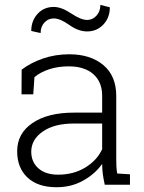

<svg xmlns="http://www.w3.org/2000/svg" viewBox="-20 -762 592 792"><path d="M50.8 0ZM433.1 -731.9Q433.1 -689 406.2 -660.6Q379.4 -632.3 339.4 -632.3Q303.2 -632.3 265.6 -659.2Q228 -686 201.7 -686Q178.7 -686 163.1 -668.9Q147.5 -651.9 147.5 -625.5L108.9 -634.3Q108.9 -676.3 135 -704.8Q161.1 -733.4 201.7 -733.4Q233.4 -733.4 273.7 -706.5Q314 -679.7 339.4 -679.7Q361.8 -679.7 377.9 -697.3Q394 -714.8 394 -741.7ZM412.1 0Q406.2 -26.9 403.8 -46.4Q401.4 -65.9 401.4 -85.9Q372.1 -44.4 323.2 -17.1Q274.4 10.3 213.4 10.3Q135.7 10.3 93.3 -29.8Q50.8 -69.8 50.8 -138.2Q50.8 -211.4 113.8 -254.4Q176.8 -297.4 284.7 -297.4H401.4V-367.2Q401.4 -423.8 365 -456.1Q328.6 -488.3 263.2 -488.3Q219.2 -488.3 182.9 -476.3Q146.5 -464.4 122.1 -443.8L117.2 -373H68.8L69.3 -474.6Q106 -502.9 157 -520.5Q208 -538.1 265.6 -538.1Q353 -538.1 406.2 -493.7Q459.5 -449.2 459.5 -366.2V-106.4Q459.5 -90.3 460.2 -75.4Q460.9 -60.5 463.4 -46.4L516.1 -43V0ZM219.7 -41.5Q283.2 -41.5 331.5 -70.8Q379.9 -100.1 401.4 -146.5V-252.4H283.7Q204.1 -252.4 156.5 -219.5Q108.9 -186.5 108.9 -136.2Q108.9 -93.8 138.4 -67.6Q168 -41.5 219.7 -41.5Z"/></svg>

Font: TypoPRO Roboto Slab
Style: Light
Weight: 300
Designer: Google
Version: Version 1.100263; 2013; ttfautohint (v0.94.20-1c74) -l 8 -r 